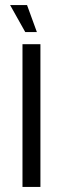

<svg xmlns="http://www.w3.org/2000/svg" viewBox="-20 -740 249 760"><path d="M20 -720H87L126 -613H80ZM69 -565H140V0H69Z"/></svg>

Font: Khand
Style: Regular
Weight: 400
Designer: Devanagari: Sanchit Sawaria, Jyotish Sonowal; Latin: Satya Rajpurohit
Foundry: Indian Type Foundry
Version: Version 1.100;PS 1.0;hotconv 1.0.78;makeotf.lib2.5.61930; tt